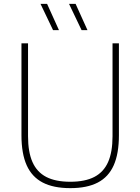

<svg xmlns="http://www.w3.org/2000/svg" viewBox="-20 -964 726 993"><path d="M91 -264.5V-740H125V-259.5Q125 -177.5 148 -125.8Q171 -74 219 -49Q267 -24 343.5 -24Q420 -24 468 -49Q516 -74 539 -125.8Q562 -177.5 562 -259.5V-740H595V-264.5Q595 -169.5 568.2 -109.2Q541.5 -49 486 -20Q430.5 9 343.5 9Q256.5 9 200.8 -20Q145 -49 118 -109.2Q91 -169.5 91 -264.5ZM254.5 -808 189.5 -944H223.5L285 -808ZM402 -808 337 -944H371L432.5 -808Z"/></svg>

Font: Encode Sans Thin
Style: Regular
Weight: 250
Designer: Multiple Designers
Foundry: Impallari Type
Version: Version 2.000